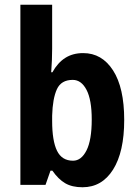

<svg xmlns="http://www.w3.org/2000/svg" viewBox="-20 -780 580 810"><path d="M200 -574Q200 -554 199 -526.5Q198 -499 196 -475H201Q223 -515 255 -535.5Q287 -556 331 -556Q410 -556 457 -483Q504 -410 504 -274Q504 -139 457 -64.5Q410 10 328 10Q284 10 255 -7Q226 -24 201 -60H193L172 0H66V-760H200ZM287 -443Q238 -443 220 -403.5Q202 -364 200 -292V-270Q200 -186 220.5 -144Q241 -102 288 -102Q323 -102 345 -145.5Q367 -189 367 -276Q367 -359 345 -401Q323 -443 287 -443Z"/></svg>

Font: Noto Sans Tamil Condensed
Style: Bold
Weight: 700
Width: 3
Designer: Jelle Bosma - Monotype Design Team
Foundry: Monotype Imaging Inc.
Version: Version 2.004; ttfautohint (v1.8.4.7-5d5b)